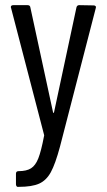

<svg xmlns="http://www.w3.org/2000/svg" viewBox="-20 -526 415 746"><path d="M42 190V149Q42 139 52 139Q83 139 100.5 128Q118 117 129 89Q140 61 151 3Q152 2 151.5 0.5Q151 -1 151 -3L23 -495L22 -498Q22 -506 32 -506H87Q97 -506 98 -497L186 -90Q187 -87 188 -87Q189 -87 190 -90L277 -497Q279 -506 288 -506L344 -505Q349 -505 351.5 -502Q354 -499 352 -494L213 44Q195 111 177.5 143Q160 175 132 187.5Q104 200 53 200H48Q46 200 44 197Q42 194 42 190Z"/></svg>

Font: Barlow Condensed
Style: Regular
Weight: 400
Width: 3
Designer: Jeremy Tribby
Foundry: Tribby Type
Version: Version 1.500